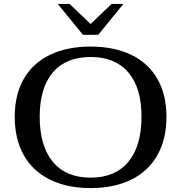

<svg xmlns="http://www.w3.org/2000/svg" viewBox="-20 -947 922 977"><path d="M55 -353Q55 -465 101 -545.5Q147 -626 234 -668Q321 -710 441 -710Q561 -710 648 -668Q735 -626 781 -545.5Q827 -465 827 -353Q827 -239 781 -157.5Q735 -76 648 -33Q561 10 441 10Q321 10 234 -33Q147 -76 101 -157.5Q55 -239 55 -353ZM700 -353Q700 -500 633 -578.5Q566 -657 441 -657Q316 -657 249 -578.5Q182 -500 182 -353Q182 -204 249 -123.5Q316 -43 441 -43Q566 -43 633 -123.5Q700 -204 700 -353ZM274 -927H334L441 -825L548 -927H608L480 -770H402Z"/></svg>

Font: Fahkwang Medium
Style: Regular
Weight: 500
Version: Version 1.000; ttfautohint (v1.6)